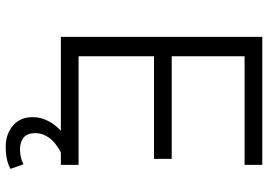

<svg xmlns="http://www.w3.org/2000/svg" viewBox="-153 -592 938 672"><g transform="rotate(90 316.0 -256.0)"><path d="M109 0V-705H557V-643H177V-388H536V-326H177V-62H557V0ZM494 193Q449 193 419.5 167.5Q390 142 390 99Q390 59 416.5 23.5Q443 -12 486 -34L514 0Q499 7 483 19.5Q467 32 456.5 50Q446 68 446 89Q446 119 462.5 131Q479 143 502 143Q515 143 528 140.5Q541 138 555 131L571 176Q558 184 538.5 188.5Q519 193 494 193Z"/></g></svg>

Font: Nunito Sans 8pt Light
Style: Regular
Weight: 300
Version: Version 3.101;gftools[0.9.27]